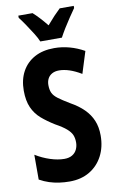

<svg xmlns="http://www.w3.org/2000/svg" viewBox="-102 -987 641 1051"><g transform="rotate(-10 219.0 -461.5)"><path d="M408 -209Q408 -145 382 -95.5Q356 -46 309 -18Q262 10 198 10Q168 10 140 6Q112 2 85.5 -6.5Q59 -15 32 -30V-168Q71 -144 113 -130.5Q155 -117 191 -117Q217 -117 234.5 -127.5Q252 -138 260.5 -156Q269 -174 269 -195Q269 -219 261.5 -236.5Q254 -254 233.5 -272Q213 -290 173 -312Q131 -338 100.5 -364.5Q70 -391 53 -429Q36 -467 36 -523Q36 -584 60.5 -629Q85 -674 130.5 -699Q176 -724 240 -724Q283 -724 325 -712.5Q367 -701 406 -679L368 -558Q333 -579 302.5 -589Q272 -599 245 -599Q222 -599 206 -590Q190 -581 182 -565.5Q174 -550 174 -530Q174 -504 182 -486.5Q190 -469 212 -452.5Q234 -436 274 -412Q319 -387 348.5 -357.5Q378 -328 393 -292Q408 -256 408 -209ZM172 -773Q164 -793 147 -820Q130 -847 111.5 -874.5Q93 -902 78 -921V-933H157Q174 -918 193 -897.5Q212 -877 232 -852Q255 -879 272.5 -897.5Q290 -916 308 -933H386V-921Q372 -901 354 -874.5Q336 -848 319.5 -821Q303 -794 292 -773Z"/></g></svg>

Font: Noto Sans Khmer ExtraCondensed
Style: Bold
Weight: 700
Width: 2
Designer: Danh Hong and the Monotype Design Team
Foundry: Monotype Imaging Inc.
Version: Version 2.004